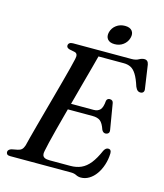

<svg xmlns="http://www.w3.org/2000/svg" viewBox="-128 -965 915 1073"><g transform="rotate(15 330.0 -428.5)"><path d="M233.5 -370.5H413.5Q436.5 -370.5 450 -384.2Q463.5 -398 466.5 -437.5Q468.5 -445 473.5 -448.5Q478.5 -452 485 -452Q495 -452 500.2 -447Q505.5 -442 506.5 -433.5L531 -287Q533.5 -273 527.5 -266.8Q521.5 -260.5 512.5 -260Q504 -259.5 498.2 -263.8Q492.5 -268 489 -275.5Q477 -311 461.2 -323.5Q445.5 -336 416 -336H223ZM381 0H29.5Q16.5 0 11.5 -5.2Q6.5 -10.5 6.5 -18Q6.5 -25.5 12.2 -31Q18 -36.5 27 -39L61 -45.5Q75.5 -48.5 83.8 -56.2Q92 -64 97.5 -80.5Q101 -96.5 109.5 -128.2Q118 -160 129.2 -202.2Q140.5 -244.5 153.8 -292.5Q167 -340.5 180.2 -389.2Q193.5 -438 205.5 -482.5Q217.5 -527 226.5 -562.2Q235.5 -597.5 240 -618Q244 -634.5 240.8 -643.8Q237.5 -653 227.5 -655.5L196 -662Q188.5 -664 183.5 -668.2Q178.5 -672.5 178.5 -679.5Q178.5 -689 185.5 -694.5Q192.5 -700 205.5 -700H544Q568.5 -700 584.2 -709Q600 -718 614 -718Q635.5 -718 640 -693.5L659.5 -559.5Q662 -547 657.2 -540Q652.5 -533 643 -532Q632 -531 624.2 -536.8Q616.5 -542.5 610 -557.5Q596 -601.5 581.2 -625Q566.5 -648.5 549 -657.2Q531.5 -666 508 -666H362Q355 -638.5 343.8 -597.2Q332.5 -556 319.2 -506.8Q306 -457.5 291.8 -405Q277.5 -352.5 263.8 -301.5Q250 -250.5 238.5 -206Q227 -161.5 219 -128Q211 -94.5 208 -78Q204.5 -64 207.2 -54Q210 -44 220.2 -39.2Q230.5 -34.5 249 -34.5H368Q403.5 -34.5 430.8 -46.8Q458 -59 480.8 -87.5Q503.5 -116 524 -163.5Q534 -182.5 548.5 -182.5Q567 -182.5 566.5 -159.5Q565.5 -124.5 555.2 -93Q545 -61.5 528 -37.5Q511 -13.5 488.5 0Q466 13.5 441.5 13.5Q426 13.5 413 6.8Q400 0 381 0ZM430.5 -755.5Q402 -755.5 389.5 -771.2Q377 -787 383.5 -812.5Q390.5 -838 411.8 -853.8Q433 -869.5 461.5 -869.5Q490.5 -869.5 503 -853.8Q515.5 -838 508.5 -812.5Q501.5 -787.5 480.5 -771.5Q459.5 -755.5 430.5 -755.5Z"/></g></svg>

Font: Fraunces
Style: Italic
Weight: 400
Italic angle: -16°
Version: Version 1.000;[b76b70a41]